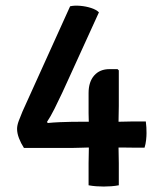

<svg xmlns="http://www.w3.org/2000/svg" viewBox="-20 -662 580 686"><path d="M65.5 -133.5Q54.5 -150.5 47.8 -168.2Q41 -186 41 -201.5Q41 -214 47 -230.2Q53 -246.5 60.5 -264L230.5 -639.5Q246 -643 266.5 -641.2Q287 -639.5 305.5 -633.5Q324 -627.5 333.5 -618L225 -380Q215.5 -358.5 202 -329.8Q188.5 -301 174.5 -273Q160.5 -245 148 -226.5L150.5 -222.5Q170 -224.5 193.5 -225.5Q217 -226.5 237.2 -226.8Q257.5 -227 268 -227H403.5Q417 -227 427.8 -227.5Q438.5 -228 451.5 -228H501Q502.5 -217.5 503 -206.8Q503.5 -196 503.5 -186.5Q503.5 -175.5 502 -161.5Q500.5 -147.5 496.5 -134.5H451.5Q438.5 -134.5 427.8 -134.8Q417 -135 403.5 -135H297.5Q284.5 -135 269.5 -134.2Q254.5 -133.5 241 -133.5ZM296.5 -79Q296.5 -92.5 297 -107.2Q297.5 -122 297.5 -135V-215Q297.5 -221.5 297 -236Q296.5 -250.5 296.5 -257.5V-329.5Q296.5 -369.5 316.5 -392.2Q336.5 -415 371 -415H400L404.5 -410.5V-283Q404.5 -270 404 -255.2Q403.5 -240.5 403.5 -227V-135Q403.5 -122 404 -107.2Q404.5 -92.5 404.5 -79V0Q391 2.5 377.2 3.5Q363.5 4.5 350.5 4.5Q337.5 4.5 323.8 3.5Q310 2.5 296.5 0Z"/></svg>

Font: Signika Negative Light Medium
Style: Regular
Weight: 500
Version: Version 2.001